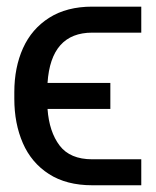

<svg xmlns="http://www.w3.org/2000/svg" viewBox="-20 -550 462 570"><path d="M399.4 -77.1V0H253.9Q177.2 0 125.2 -33.4Q73.2 -66.9 47.9 -125Q22.5 -183.1 22.5 -256.8V-276.4Q22.5 -349.6 48.3 -407Q74.2 -464.4 126.2 -497.3Q178.2 -530.3 253.9 -530.3H399.4V-453.1H253.9Q130.9 -453.1 121.1 -303.7H307.6V-226.6H121.1Q126 -158.7 157 -117.9Q188 -77.1 253.9 -77.1Z"/></svg>

Font: Pretendard JP
Style: Regular
Weight: 400
Designer: Base glyphs from Inter by Rasmus Andersson; Hangeul glyphs from Noto Sans CJK(Source Han Sans) by Jang Soo-young and Kan
Foundry: Kil Hyung-jin
Version: Version 1.309